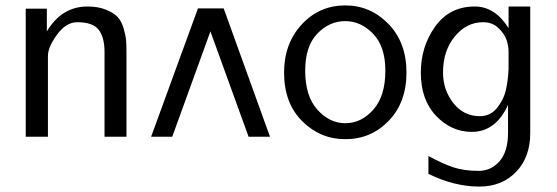

<svg xmlns="http://www.w3.org/2000/svg" viewBox="-20 -505 2057 709"><path d="M75 0V-473H153V-389Q208 -481 303 -481Q343 -481 372 -469Q401 -457 415 -441.5Q429 -426 436.5 -400Q444 -374 445.5 -357Q447 -340 447 -314V0H366V-313Q366 -367 344.5 -395Q323 -423 265 -423Q224 -423 190.5 -377Q157 -331 157 -298V0Z M977 0H898L757 -389L616 0H538L711 -474H806Z M1029 -237Q1029 -344 1094 -414.5Q1159 -485 1255 -485Q1348 -485 1414.5 -416.5Q1481 -348 1481 -237Q1481 -127 1415.5 -59Q1350 9 1255 9Q1163 9 1096 -57.5Q1029 -124 1029 -237ZM1107 -244Q1107 -150 1152 -100Q1197 -50 1255 -50Q1314 -50 1358.5 -100Q1403 -150 1403 -244Q1403 -333 1358 -380Q1313 -427 1255 -427Q1196 -427 1151.5 -380.5Q1107 -334 1107 -244Z M1534 -237Q1534 -333 1587 -407Q1640 -481 1733 -481Q1808 -481 1858 -401V-481H1938V-14Q1938 76 1885.5 130Q1833 184 1750 184Q1658 184 1562 137V71Q1615 100 1654.5 113Q1694 126 1748 126Q1793 126 1824.5 90.5Q1856 55 1856 -15V-118Q1811 -18 1722 -18Q1647 -18 1590.5 -77Q1534 -136 1534 -237ZM1616 -237Q1616 -173 1654 -124.5Q1692 -76 1752 -76Q1791 -76 1815.5 -106.5Q1840 -137 1848 -172Q1856 -207 1858 -250V-315Q1858 -335 1850.5 -357.5Q1843 -380 1820.5 -401.5Q1798 -423 1764 -423Q1703 -423 1659.5 -370.5Q1616 -318 1616 -237Z"/></svg>

Font: Coval
Style: Light
Weight: 300
Foundry: Context Ltd
Version: Version 001.000